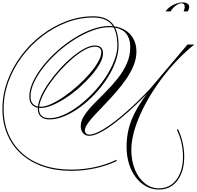

<svg xmlns="http://www.w3.org/2000/svg" viewBox="-104 -1027 1618 1579"><path d="M1401 262Q1401 147 1351 40L1360 35Q1411 144 1411 263Q1411 344 1385.5 404.5Q1360 465 1313.5 498.5Q1267 532 1204 532Q1147 532 1098 505.5Q1049 479 1013 431.5Q977 384 957 320Q937 256 937 181Q937 62 978 -41Q1019 -144 1104 -255Q1026 -174 954.5 -110.5Q883 -47 822 -2Q761 43 712 66.5Q663 90 630 90Q599 90 579.5 68Q560 46 560 10Q560 -33 589.5 -77.5Q619 -122 665 -169.5Q711 -217 763.5 -269.5Q816 -322 862 -379.5Q908 -437 937.5 -501.5Q967 -566 967 -638Q967 -803 793 -803Q730 -803 658 -776.5Q586 -750 513.5 -705Q441 -660 375 -601.5Q309 -543 258 -479Q207 -415 177 -351.5Q147 -288 147 -232Q147 -192 168.5 -170.5Q190 -149 230 -149Q268 -149 319 -172.5Q370 -196 426 -235Q482 -274 536 -322.5Q590 -371 633.5 -421.5Q677 -472 703 -518Q729 -564 729 -597Q729 -643 676 -643Q640 -643 592.5 -617Q545 -591 493.5 -547Q442 -503 392.5 -448.5Q343 -394 303.5 -336.5Q264 -279 240.5 -226Q217 -173 217 -133Q217 -55 303 -55Q358 -55 420 -82.5Q482 -110 544.5 -157.5Q607 -205 664 -265.5Q721 -326 765 -393Q809 -460 835 -527Q861 -594 861 -652Q861 -771 813 -827Q765 -883 664 -883Q551 -883 443.5 -842Q336 -801 242 -728.5Q148 -656 77 -561Q6 -466 -34 -356.5Q-74 -247 -74 -132Q-74 -18 -35 74Q4 166 77 232Q150 298 252.5 333Q355 368 482 368Q581 368 677.5 347Q774 326 853 287L856 297Q776 336 678 357Q580 378 482 378Q353 378 249 342Q145 306 70.5 239Q-4 172 -44 78Q-84 -16 -84 -132Q-84 -248 -43.5 -359.5Q-3 -471 69 -567.5Q141 -664 236 -737Q331 -810 440 -851.5Q549 -893 664 -893Q769 -893 820 -833.5Q871 -774 871 -652Q871 -589 846 -519.5Q821 -450 777 -382Q733 -314 676 -253.5Q619 -193 555 -146Q491 -99 426.5 -72Q362 -45 302 -45Q256 -45 231.5 -68Q207 -91 207 -133Q207 -175 230.5 -229.5Q254 -284 294.5 -342.5Q335 -401 384.5 -456Q434 -511 487 -555.5Q540 -600 589 -626.5Q638 -653 676 -653Q710 -653 726.5 -636.5Q743 -620 743 -588Q743 -551 717 -504Q691 -457 647.5 -406.5Q604 -356 550 -308Q496 -260 438 -222Q380 -184 326 -161.5Q272 -139 230 -139Q186 -139 161.5 -163.5Q137 -188 137 -232Q137 -290 167 -354.5Q197 -419 249 -484.5Q301 -550 367.5 -609Q434 -668 507.5 -714Q581 -760 654.5 -786.5Q728 -813 793 -813Q861 -813 911.5 -787Q962 -761 990 -713.5Q1018 -666 1018 -603Q1018 -546 995 -489Q972 -432 934 -377Q896 -322 851 -270.5Q806 -219 761 -172Q716 -125 678 -84.5Q640 -44 617 -11Q594 22 594 45Q594 61 604 70.5Q614 80 630 80Q675 80 751.5 33Q828 -14 926.5 -99.5Q1025 -185 1134 -301L1438 -661H1494Q1407 -591 1329 -505.5Q1251 -420 1186.5 -326.5Q1122 -233 1075 -139.5Q1028 -46 1002 42Q976 130 976 205Q976 296 1005.5 367.5Q1035 439 1087 480.5Q1139 522 1204 522Q1264 522 1308 489.5Q1352 457 1376.5 398.5Q1401 340 1401 262ZM1299 -933H1258Q1272 -955 1295.5 -971.5Q1319 -988 1345.5 -997.5Q1372 -1007 1394 -1007Q1423 -1007 1437.5 -997Q1452 -987 1452 -971Q1452 -961 1448.5 -951.5Q1445 -942 1440 -933H1406Q1410 -942 1412.5 -951.5Q1415 -961 1415 -971Q1415 -1000 1389 -1000Q1367 -1000 1340.5 -980Q1314 -960 1299 -933Z"/></svg>

Font: Ballet
Style: Regular
Weight: 400
Designer: Maximiliano R. Sproviero
Foundry: Omnibus-Type
Version: Version 1.100